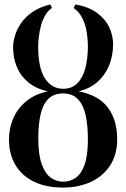

<svg xmlns="http://www.w3.org/2000/svg" viewBox="-20 -834 568 865"><path d="M264 11Q187.5 11 133 -15.5Q78.5 -42 49.5 -90.8Q20.5 -139.5 20.5 -205.5Q20.5 -255 39.2 -299.5Q58 -344 96.5 -376.5Q135 -409 195 -422.5Q142 -434.5 107.5 -463Q73 -491.5 56 -532.2Q39 -573 39 -621Q39 -646 48 -675Q57 -704 76.5 -731.8Q96 -759.5 128.2 -781.2Q160.5 -803 207 -814L214 -798Q195.5 -786 183.2 -764.2Q171 -742.5 164.2 -716.8Q157.5 -691 154.8 -666.8Q152 -642.5 152 -625.5Q152 -526.5 182.8 -480.2Q213.5 -434 265 -434Q303 -434 327.8 -458.2Q352.5 -482.5 364.2 -526.2Q376 -570 376 -627Q376 -654.5 371 -687.5Q366 -720.5 351.8 -750.5Q337.5 -780.5 311.5 -798L320 -814Q378 -804 415.8 -776.8Q453.5 -749.5 471.5 -712.2Q489.5 -675 489.5 -635Q489.5 -585.5 472.5 -541.8Q455.5 -498 421 -466.5Q386.5 -435 334 -422.5Q425 -405 466.5 -348.8Q508 -292.5 508 -207Q508 -138 476.5 -89.2Q445 -40.5 389.8 -14.8Q334.5 11 264 11ZM264 -15.5Q296.5 -15.5 321.8 -33.5Q347 -51.5 361.5 -93.2Q376 -135 376 -207Q376 -268.5 365.8 -315Q355.5 -361.5 331 -387.2Q306.5 -413 264 -413Q224.5 -413 199.8 -390.2Q175 -367.5 163.8 -322.5Q152.5 -277.5 152.5 -211Q152.5 -138 167.8 -95Q183 -52 208.5 -33.8Q234 -15.5 264 -15.5Z"/></svg>

Font: Merriweather 144pt SemiBold
Style: Regular
Weight: 600
Version: Version 2.100